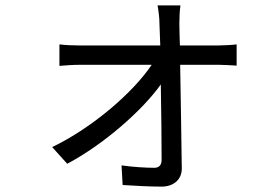

<svg xmlns="http://www.w3.org/2000/svg" viewBox="-20 -632 1040 714"><path d="M651 -612H566C570 -589 573 -564 573 -544C574 -525 575 -497 576 -463H275C251 -463 224 -464 201 -467V-387C225 -389 250 -391 277 -391H544C476 -289 324 -157 174 -85L230 -23C366 -95 510 -222 578 -318C580 -212 581 -100 581 -37C581 -19 572 -8 554 -8C524 -8 472 -11 432 -17L436 56C476 59 541 62 581 62C625 62 657 36 656 -7C655 -101 652 -265 650 -391H795C814 -391 843 -389 860 -388V-467C846 -465 813 -463 793 -463H649C648 -497 647 -525 647 -544C647 -567 648 -590 651 -612Z"/></svg>

Font: DAIFUKU Sans JP
Style: Regular
Weight: 400
Designer: Original font ‘Source Han Sans JP’ : Ryoko NISHIZUKA  (kana, bopomofo & ideographs); Paul D. Hunt (Latin, Greek & Cyrill
Foundry: Daifuku
Version: Version 1.001